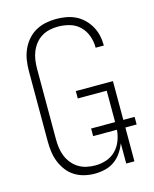

<svg xmlns="http://www.w3.org/2000/svg" viewBox="-113 -819 726 904"><g transform="rotate(-15 250.0 -367.5)"><path d="M236 8Q211 8 186 2Q161 -4 139.5 -17.5Q118 -31 102.5 -51.5Q87 -72 77.5 -95.5Q68 -119 64.5 -144.5Q61 -170 61 -195V-540Q61 -566 65 -592Q69 -618 79.5 -642Q90 -666 107 -686Q124 -706 146.5 -719Q169 -732 195 -737.5Q221 -743 247 -743Q271 -743 295 -739Q319 -735 341 -724.5Q363 -714 380.5 -697Q398 -680 410 -659Q422 -638 427.5 -614.5Q433 -591 433 -567V-564H393V-566Q393 -595 383 -622.5Q373 -650 352.5 -670Q332 -690 304 -698Q276 -706 247 -706Q226 -706 205.5 -701.5Q185 -697 167 -686Q149 -675 136 -658.5Q123 -642 115 -622.5Q107 -603 104 -582Q101 -561 101 -540V-195Q101 -174 104 -153Q107 -132 115 -112.5Q123 -93 136.5 -76.5Q150 -60 168 -49Q186 -38 207 -33.5Q228 -29 249 -29Q277 -29 303.5 -38Q330 -47 349 -66.5Q368 -86 378 -112Q388 -138 390 -165H274V-202H391V-355H250V-391H431V-202H486V-165H431V0H391V-99Q382 -75 367.5 -54Q353 -33 332.5 -18.5Q312 -4 287 2Q262 8 236 8Z"/></g></svg>

Font: Iosevka Curly Extralight
Style: Regular
Weight: 200
Monospace: yes
Designer: Belleve Invis
Foundry: Belleve Invis
Version: Version 22.1.2; ttfautohint (v1.8.4)